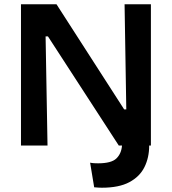

<svg xmlns="http://www.w3.org/2000/svg" viewBox="-20 -680 803 897"><path d="M78 0V-660H244L560 -169H570L562 -660H685V0H677Q677 56 655 100.5Q633 145 584.5 171Q536 197 456 197Q443 197 420 195L401 80Q411 82 420.5 82.5Q430 83 438 83Q500 83 523.5 60.5Q547 38 550 0H535L204 -510H193L202 0Z"/></svg>

Font: Bricolage Grotesque 10pt SemiBold
Style: Regular
Weight: 600
Designer: Mathieu Triay
Foundry: Atelier Triay
Version: Version 1.000; ttfautohint (v1.8.4.7-5d5b);gftools[0.9.29]